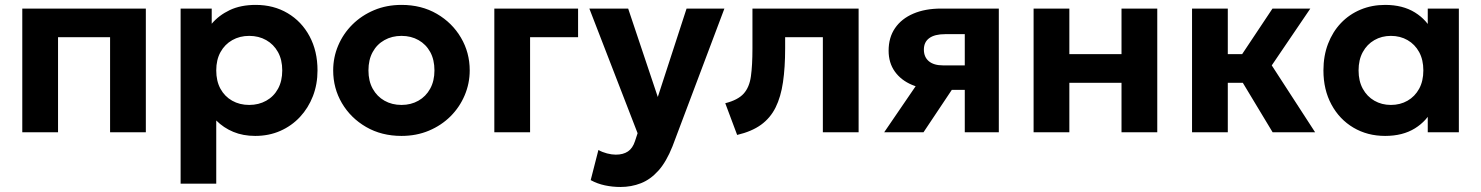

<svg xmlns="http://www.w3.org/2000/svg" viewBox="-20 -540 6048 784"><path d="M71 0V-505H575.5V0H429.5V-388H217V0Z M717.5 210V-505H844.5V-443Q873.5 -477.5 918.2 -498.8Q963 -520 1024.5 -520Q1097.5 -520 1154.5 -486.2Q1211.5 -452.5 1244 -392Q1276.5 -331.5 1276.5 -252.5Q1276.5 -196 1257.8 -147.5Q1239 -99 1205 -62.5Q1171 -26 1124.5 -5.5Q1078 15 1022 15Q972.5 15 932.8 -1.5Q893 -18 863 -48V210ZM997.5 -111.5Q1036.5 -111.5 1067.2 -128.8Q1098 -146 1115.2 -177.5Q1132.5 -209 1132.5 -252.5Q1132.5 -296 1115 -327.5Q1097.5 -359 1067 -376.2Q1036.5 -393.5 997.5 -393.5Q959 -393.5 928.5 -376.2Q898 -359 880.5 -327.5Q863 -296 863 -252.5Q863 -209 880.2 -177.5Q897.5 -146 928 -128.8Q958.5 -111.5 997.5 -111.5Z M1619.5 15Q1538 15 1475 -21.5Q1412 -58 1376.2 -118.8Q1340.5 -179.5 1340.5 -252.5Q1340.5 -306 1361 -354.2Q1381.5 -402.5 1419 -439.8Q1456.5 -477 1507.5 -498.5Q1558.5 -520 1619.5 -520Q1701 -520 1763.8 -483.5Q1826.5 -447 1862.2 -386.2Q1898 -325.5 1898 -252.5Q1898 -199.5 1877.5 -151Q1857 -102.5 1819.8 -65.2Q1782.5 -28 1731.5 -6.5Q1680.5 15 1619.5 15ZM1619.5 -111.5Q1658 -111.5 1688.5 -128.8Q1719 -146 1736.5 -177.8Q1754 -209.5 1754 -252.5Q1754 -296 1736.8 -327.5Q1719.5 -359 1689 -376.2Q1658.5 -393.5 1619.5 -393.5Q1580.5 -393.5 1549.8 -376.2Q1519 -359 1501.8 -327.5Q1484.5 -296 1484.5 -252.5Q1484.5 -209 1502 -177.5Q1519.5 -146 1550 -128.8Q1580.5 -111.5 1619.5 -111.5Z M1998.5 0V-505H2340.5V-388H2144.5V0Z M2513.5 223.5Q2481.5 223.5 2450.5 217Q2419.5 210.5 2392 195.5L2423.5 72.5Q2439.5 81.5 2458.8 86.5Q2478 91.5 2494.5 91.5Q2524.5 91.5 2544 78.5Q2563.5 65.5 2573 36L2583.5 4L2386.5 -505H2545L2666 -144L2783.5 -505H2938L2726 57.5Q2701 120.5 2668.5 156.8Q2636 193 2597 208.2Q2558 223.5 2513.5 223.5Z M2990 11 2941.5 -118.5Q2993 -131.5 3016.5 -157.5Q3040 -183.5 3046.2 -228.2Q3052.5 -273 3052.5 -342.5V-505H3486V0H3340V-388H3186V-342.5Q3186 -264.5 3177.2 -204.5Q3168.5 -144.5 3147 -101.2Q3125.5 -58 3087.5 -30.5Q3049.5 -3 2990 11Z M3590.5 0 3771.5 -265 3808.5 -174.5Q3749 -174.5 3704 -193.5Q3659 -212.5 3633.8 -248Q3608.5 -283.5 3608.5 -333Q3608.5 -387 3634.8 -425.2Q3661 -463.5 3709.2 -484.2Q3757.5 -505 3823 -505H4058.5V0H3919.5V-400.5H3839Q3797 -400.5 3774.8 -384.5Q3752.5 -368.5 3752.5 -337.5Q3752.5 -307 3772.8 -290Q3793 -273 3831 -273H3934.5V-173H3866.5L3751 0Z M4200.5 0V-505H4346.5V-319H4559.5V-505H4705.5V0H4559.5V-202H4346.5V0Z M5176.5 0 5016.5 -265.5 5176 -505H5330.5L5173 -273L5350 0ZM4847.5 0V-505H4993.5V-319H5146.5V-202H4993.5V0Z M5636 15Q5563.5 15 5506.5 -18.8Q5449.5 -52.5 5416.8 -113Q5384 -173.5 5384 -252.5Q5384 -312 5402.8 -361Q5421.5 -410 5455.5 -445.8Q5489.5 -481.5 5535.8 -500.8Q5582 -520 5636 -520Q5708 -520 5757.8 -489Q5807.5 -458 5830.5 -408L5810 -376.5V-505H5937V0H5810V-128.5L5830.5 -97Q5807.5 -47 5757.8 -16Q5708 15 5636 15ZM5659.5 -111.5Q5697.5 -111.5 5727.5 -128.8Q5757.5 -146 5774.8 -177.5Q5792 -209 5792 -252.5Q5792 -296 5774.8 -327.5Q5757.5 -359 5727.5 -376.2Q5697.5 -393.5 5659.5 -393.5Q5622 -393.5 5592 -376.2Q5562 -359 5544.8 -327.5Q5527.5 -296 5527.5 -252.5Q5527.5 -209 5544.8 -177.5Q5562 -146 5592 -128.8Q5622 -111.5 5659.5 -111.5Z"/></svg>

Font: Geologica Cursive SemiBold
Style: Regular
Weight: 600
Designer: Sindre Bremnes, Frode Helland
Foundry: Monokrom Skriftforlag AS
Version: Version 1.010;gftools[0.9.28]